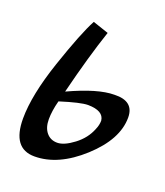

<svg xmlns="http://www.w3.org/2000/svg" viewBox="-84 -452 441 513"><g transform="rotate(20 136.0 -196.0)"><path d="M7.8 -85Q7.8 -151.9 41.5 -251.5Q75.2 -351.1 97.2 -392.1L142.1 -377Q116.2 -300.8 88.9 -190.9Q168.9 -228 215.8 -228Q271 -230 271 -183.1Q271 -121.1 204.6 -60.5Q138.2 0 70.8 0Q7.8 0 7.8 -85ZM200.2 -125Q206.1 -138.2 206.1 -150.9Q203.1 -177.7 159.2 -178.2Q138.2 -178.2 81.1 -160.2Q73.2 -130.4 73.2 -106.7Q73.2 -83 84.7 -69.1Q96.2 -55.2 115.5 -55.2Q134.8 -55.2 161.9 -75.7Q189 -96.2 200.2 -125Z"/></g></svg>

Font: Marck Script
Style: Regular
Weight: 400
Designer: Denis Masharov, Marck Fogel
Foundry: Denis Masharov
Version: Version 1.002